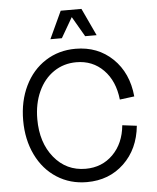

<svg xmlns="http://www.w3.org/2000/svg" viewBox="-61 -982 861 1050"><g transform="rotate(-5 369.0 -457.0)"><path d="M374 16.1Q281.7 16.1 209 -30.5Q136.2 -77.1 95.7 -160.9Q55.2 -244.6 55.2 -350.1Q55.2 -455.6 95.7 -539.1Q136.2 -622.6 209 -669.2Q281.7 -715.8 374 -715.8Q496.1 -715.8 577.9 -637Q659.7 -558.1 671.9 -428.2L591.8 -418Q580.6 -521 521 -581.5Q461.4 -642.1 372.1 -642.1Q302.7 -642.1 248.3 -605.2Q193.8 -568.4 163.3 -501.7Q132.8 -435.1 132.8 -350.1Q132.8 -221.2 200 -139.2Q267.1 -57.1 373 -57.1Q462.9 -57.1 523.2 -117.4Q583.5 -177.7 592.8 -276.9L671.9 -267.1Q659.2 -139.6 577.4 -61.8Q495.6 16.1 374 16.1ZM242.2 -779.8 312 -930.2H425.8L496.1 -779.8H433.1L369.1 -890.1L305.2 -779.8Z"/></g></svg>

Font: Uncut Sans
Style: Regular
Weight: 400
Designer: Kasper Nordkvist
Foundry: UNCUT.wtf
Version: Version 1.304;Glyphs 3.2 (3246)